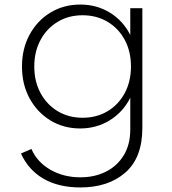

<svg xmlns="http://www.w3.org/2000/svg" viewBox="-20 -548 757 843"><path d="M332.5 275Q455.5 275 530.2 209.8Q605 144.5 605 14V-512H552V-394.5Q520.5 -457 462.5 -492.5Q404.5 -528 332.5 -528Q259.5 -528 201.5 -492.8Q143.5 -457.5 110 -396Q76.5 -334.5 76.5 -256Q76.5 -177 110.2 -115.5Q144 -54 201.8 -19Q259.5 16 332 16Q403.5 16 461.8 -19.8Q520 -55.5 552 -118.5V20Q552 87 523.2 134Q494.5 181 445 205.8Q395.5 230.5 333 230.5Q258.5 230.5 200.5 196.8Q142.5 163 118 106L72 126Q105 198.5 171.2 236.8Q237.5 275 332.5 275ZM342.5 -31Q281 -31 233 -60Q185 -89 157.8 -139.8Q130.5 -190.5 130.5 -256Q130.5 -321.5 157.8 -372.2Q185 -423 233 -452Q281 -481 342.5 -481Q404.5 -481 452.5 -452.2Q500.5 -423.5 527.8 -372.8Q555 -322 555 -256Q555 -190.5 527.8 -139.5Q500.5 -88.5 452.5 -59.8Q404.5 -31 342.5 -31Z"/></svg>

Font: Spartan Light
Style: Regular
Weight: 300
Designer: Matt Bailey, Mirko Velimirovic
Foundry: Matt Bailey
Version: Version 1.003; ttfautohint (v1.8.3)